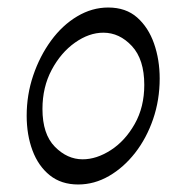

<svg xmlns="http://www.w3.org/2000/svg" viewBox="-20 -476 497 511"><path d="M188 15Q143 15 112.5 -9.5Q82 -34 66.5 -75.5Q51 -117 51 -168Q51 -224 68.5 -275.5Q86 -327 116 -368Q146 -409 185.5 -432.5Q225 -456 268 -456Q315 -456 345 -429.5Q375 -403 390 -360Q405 -317 405 -267Q405 -210 387.5 -159Q370 -108 339.5 -69Q309 -30 270 -7.5Q231 15 188 15ZM200 -52Q237 -52 275 -76.5Q313 -101 338.5 -146Q364 -191 364 -250Q364 -318 331 -353.5Q298 -389 255 -389Q217 -389 179.5 -362.5Q142 -336 117.5 -290Q93 -244 93 -186Q93 -119 126 -85.5Q159 -52 200 -52Z"/></svg>

Font: Bona Nova
Style: Italic
Weight: 400
Italic angle: -4°
Designer: Mateusz Machalski
Foundry: Capitalics
Version: Version 4.001; ttfautohint (v1.8.3)